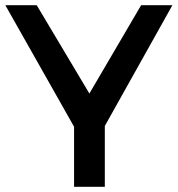

<svg xmlns="http://www.w3.org/2000/svg" viewBox="-20 -720 686 740"><path d="M384 0H265.5V-231.5L0.5 -700H121.5L324.5 -359.5L524 -700H644.5L384 -234.5Z"/></svg>

Font: Argentum Novus Medium
Style: Regular
Weight: 500
Designer: Julieta Ulanovsky (font) & Cristiano Sobral (main changes)
Foundry: Julieta Ulanovsky (font) & Cristiano Sobral (main changes)
Version: Version 3.00;November 27, 2020;FontCreator 13.0.0.2655 64-bi